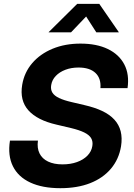

<svg xmlns="http://www.w3.org/2000/svg" viewBox="-20 -965 693 996"><path d="M293 11.2Q200.2 11.2 137.2 -18.1Q74.2 -47.4 46.9 -102.8Q19.5 -158.2 31.7 -235.8H176.8Q171.4 -196.8 185.1 -169.2Q198.7 -141.6 229.2 -127Q259.8 -112.3 304.2 -112.3Q346.2 -112.3 379.4 -124.3Q412.6 -136.2 433.6 -157.7Q454.6 -179.2 459 -207.5Q462.9 -231 452.9 -248Q442.9 -265.1 417 -277.8Q391.1 -290.5 348.1 -300.8L273.4 -318.4Q173.3 -341.3 127.4 -392.6Q81.5 -443.8 95.2 -525.4Q106 -589.4 147.2 -637.5Q188.5 -685.5 252.9 -712.2Q317.4 -738.8 397.5 -738.8Q481.4 -738.8 539.6 -710.7Q597.7 -682.6 624.8 -630.9Q651.9 -579.1 641.6 -507.8H501Q504.9 -558.6 475.1 -586.7Q445.3 -614.7 387.2 -614.7Q349.6 -614.7 319.1 -603Q288.6 -591.3 269.3 -571Q250 -550.8 245.6 -523.9Q241.7 -501 251.7 -484.6Q261.7 -468.3 286.4 -456.5Q311 -444.8 351.1 -435.5L417.5 -419.9Q471.2 -407.7 510.3 -389.2Q549.3 -370.6 573.2 -344.5Q597.2 -318.4 606 -283.9Q614.7 -249.5 607.9 -206.1Q596.7 -138.7 555.4 -89.8Q514.2 -41 447.8 -14.9Q381.3 11.2 293 11.2ZM348.6 -797.4H232.4V-798.3L380.4 -944.8H495.1L596.2 -798.3V-797.4H479.5L426.8 -879.4Z"/></svg>

Font: Inter 28pt
Style: Bold Italic
Weight: 700
Italic angle: -9.3988°
Designer: Rasmus Andersson
Foundry: rsms
Version: Version 4.001;git-66647c0bb